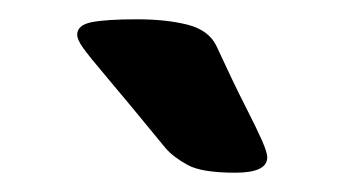

<svg xmlns="http://www.w3.org/2000/svg" viewBox="-20 -754 360 199"><path d="M122 -734Q152 -734 174 -728.5Q196 -723 204 -707Q222 -668 234 -644.5Q246 -621 251.5 -608.5Q257 -596 257 -591Q257 -575 224 -575Q189 -575 174.5 -583Q160 -591 152 -600Q111 -650 91.5 -673Q72 -696 66 -704.5Q60 -713 60 -718Q60 -728 75 -731Q90 -734 122 -734Z"/></svg>

Font: Asap VF Beta
Style: Italic
Weight: 400
Italic angle: -6°
Designer: Pablo Cosgaya
Foundry: Pablo Cosgaya
Version: Version 1.007